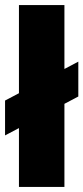

<svg xmlns="http://www.w3.org/2000/svg" viewBox="-20 -740 330 760"><path d="M0 -342 55 -371V-720H235V-467L290 -496V-358L235 -329V0H55V-233L0 -204Z"/></svg>

Font: Oak Sans Black
Style: Regular
Weight: 900
Designer: Erik Kennedy, Walven
Foundry: Erik Kennedy, Walven
Version: Version 1.000